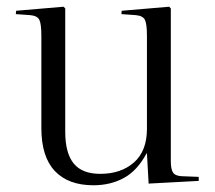

<svg xmlns="http://www.w3.org/2000/svg" viewBox="-20 -537 639 571"><path d="M258 14Q183 14 143 -28.5Q103 -71 103 -156V-430Q103 -466 97 -478Q91 -490 70 -492L27 -495L28 -505L169 -517L174 -512V-145Q174 -82 199 -51Q224 -20 278 -20Q340 -20 378.5 -54Q417 -88 417 -154V-430Q417 -466 411 -478Q405 -490 384 -492L341 -495L342 -505L483 -517L488 -512V-58Q488 -34 494.5 -24Q501 -14 520 -13L571 -11V1L422 9L417 -81H416Q388 -29 348 -7.5Q308 14 258 14Z"/></svg>

Font: Literata 72pt Light
Style: Regular
Weight: 300
Designer: Latin by Veronika Burian and Jose Scaglione. Greek by Irene Vlachou. Cyrillic by Vera Evstafieva.
Foundry: TypeTogether
Version: Version 3.002